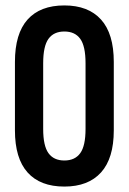

<svg xmlns="http://www.w3.org/2000/svg" viewBox="-20 -681 474 707"><path d="M217 6Q128 6 81.5 -46Q35 -98 35 -201V-453Q35 -557 81.5 -609Q128 -661 217 -661Q305 -661 352 -609Q399 -557 399 -453V-201Q399 -98 352 -46Q305 6 217 6ZM217 -90Q256 -90 275.5 -117Q295 -144 295 -206V-448Q295 -511 275.5 -538Q256 -565 217 -565Q178 -565 158.5 -538Q139 -511 139 -448V-206Q139 -144 158.5 -117Q178 -90 217 -90Z"/></svg>

Font: Sofia Sans Extra Condensed
Style: Bold
Weight: 700
Designer: Botio Nikoltchev, Ani Petrova
Foundry: lettersoup
Version: Version 4.101